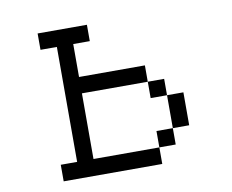

<svg xmlns="http://www.w3.org/2000/svg" viewBox="-81 -796 1161 959"><g transform="rotate(-10 500.0 -317.0)"><path d="M167 -26.4H250V-609.4H167V-692.4H417V-609.4H333V-442.4H667V-359.4H333V-26.4H667V57.6H167ZM667 -26.4V-109.4H750V-26.4ZM750 -109.4V-276.4H667V-359.4H750V-276.4H833V-109.4Z"/></g></svg>

Font: KH Dot kagurazaka 12
Style: Regular
Weight: 400
Designer: Original version for X68000 by Keitarou Hiraki (http://hp.vector.co.jp/authors/VA000874/) / TrueType conversion by Homem
Version: Version 1.00.20150527